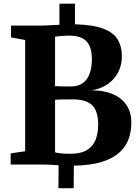

<svg xmlns="http://www.w3.org/2000/svg" viewBox="-20 -880 745 1027"><path d="M292.5 126.5 293.5 4Q277.5 3 262.8 2Q248 1 231.5 0.5Q215 0 194.5 0H37V-59.5L114.5 -71V-666L39 -680V-743H193Q212.5 -743 230.5 -744Q248.5 -745 265.2 -746Q282 -747 298 -747.5V-860.5H381V-750Q479.5 -747.5 534.2 -726Q589 -704.5 610.5 -667.2Q632 -630 632 -580.5Q632 -529.5 610.8 -490.8Q589.5 -452 552.8 -427.8Q516 -403.5 469 -397Q534 -397 582 -377Q630 -357 656.2 -318.5Q682.5 -280 682.5 -224.5Q682.5 -177.5 667.8 -136.2Q653 -95 618 -63.5Q583 -32 523.8 -13.8Q464.5 4.5 375 6L374 126.5ZM356.5 -57.5Q411 -57.5 443.5 -76.5Q476 -95.5 490.5 -130.5Q505 -165.5 505 -213.5Q505 -287.5 472 -318Q439 -348.5 369.5 -348.5Q358.5 -348.5 345 -348.2Q331.5 -348 318 -348Q304.5 -348 293.2 -347.5Q282 -347 274.5 -346.5V-65.5Q282.5 -62.5 296.5 -60.8Q310.5 -59 326.5 -58.2Q342.5 -57.5 356.5 -57.5ZM358.5 -417.5Q398.5 -417.5 423.2 -435.8Q448 -454 459.8 -486.8Q471.5 -519.5 471.5 -563.5Q471.5 -628 443 -658.8Q414.5 -689.5 347 -689.5Q337 -689.5 322.5 -688.5Q308 -687.5 294.8 -686.2Q281.5 -685 274.5 -684V-419.5Q282 -419 292.5 -418.5Q303 -418 314.8 -417.8Q326.5 -417.5 338 -417.5Q349.5 -417.5 358.5 -417.5Z"/></svg>

Font: Merriweather 28pt ExtraBold
Style: Regular
Weight: 800
Version: Version 2.100